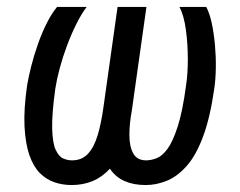

<svg xmlns="http://www.w3.org/2000/svg" viewBox="-20 -520 689 552"><path d="M186 12Q160 12 136.5 4Q113 -4 94.5 -22.5Q76 -41 64.5 -74Q53 -107 50.5 -156.5Q48 -206 58 -275Q62 -299 70 -330.5Q78 -362 89.5 -394.5Q101 -427 115 -454.5Q129 -482 144 -500H229Q214 -480 199.5 -451Q185 -422 172.5 -388.5Q160 -355 151.5 -323Q143 -291 139 -265Q129 -193 130 -151Q131 -109 140 -89.5Q149 -70 161.5 -64.5Q174 -59 187 -59Q216 -59 233.5 -78.5Q251 -98 261 -132Q271 -166 277 -209L318 -500H401L359 -202Q352 -165 352 -132Q352 -99 363 -79Q374 -59 400 -59Q414 -59 430 -65Q446 -71 461.5 -92Q477 -113 491 -156.5Q505 -200 515 -275Q520 -307 520 -350Q520 -393 514.5 -434Q509 -475 496 -500H573Q583 -481 589 -452.5Q595 -424 598 -390.5Q601 -357 600.5 -324.5Q600 -292 596 -265Q584 -181 563.5 -126.5Q543 -72 516 -42Q489 -12 459 0Q429 12 399 12Q364 12 338 0.5Q312 -11 296 -35Q274 -11 246.5 0.5Q219 12 186 12Z"/></svg>

Font: Finlandica
Style: Italic
Weight: 400
Italic angle: -8°
Designer: Niklas Ekholm, Juho Hiilivirta, Jaakko Suomalainen
Foundry: Helsinki Type Studio
Version: Version 1.064